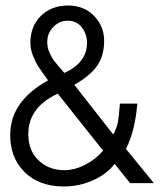

<svg xmlns="http://www.w3.org/2000/svg" viewBox="-20 -663 596 695"><path d="M436 -124 537 0H451L395 -70Q367 -33 317 -10.5Q267 12 211 12Q121 12 68 -41Q15 -94 17 -180Q20 -298 154 -372Q128 -408 118 -423.5Q108 -439 99 -462Q90 -485 90 -508Q90 -568 128 -605.5Q166 -643 226 -643Q284 -643 320.5 -605.5Q357 -568 357 -515Q357 -462 332 -425.5Q307 -389 249 -356L390 -176Q403 -200 407 -222Q411 -244 414 -288H477Q469 -189 436 -124ZM295 -508Q295 -539 276.5 -563.5Q258 -588 225 -588Q195 -588 173 -565.5Q151 -543 151 -511Q151 -490 159.5 -471.5Q168 -453 177 -441.5Q186 -430 213 -399Q295 -436 295 -508ZM353 -118 189 -324Q75 -271 83 -164Q87 -111 123.5 -79Q160 -47 213 -47Q251 -47 290 -67.5Q329 -88 353 -118Z"/></svg>

Font: GFS Neohellenic Rg
Style: Regular
Weight: 400
Designer: Takis Katsoulidis and George D. Matthiopoulos
Foundry: Takis Katsoulidis and George D. Matthiopoulos
Version: Version 1.0